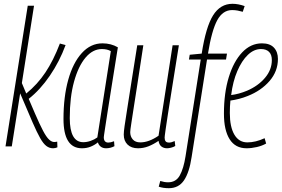

<svg xmlns="http://www.w3.org/2000/svg" viewBox="-20 -770 1482 1010"><path d="M9 0 126 -740H159L95 -333L118 -278Q177 -326 219 -389Q261 -452 295 -541L325 -533Q293 -446 242 -371.5Q191 -297 131 -250L164 -173Q189 -115 206.5 -82Q224 -49 238 -36Q252 -23 265 -23Q272 -23 281 -25L282 5Q271 10 259 10Q240 10 224 -2Q208 -14 191 -44Q174 -74 151 -127L86 -279L42 0Z M538 10Q521 10 510 1.5Q499 -7 495 -21Q478 -7 457 1.5Q436 10 411 10Q314 10 314 -144Q314 -261 339 -350.5Q364 -440 410.5 -491Q457 -542 519 -542Q564 -542 600 -521Q580 -396 566.5 -311.5Q553 -227 545 -175.5Q537 -124 533 -97.5Q529 -71 527.5 -60.5Q526 -50 526 -48Q526 -20 550 -20Q562 -20 580 -27L582 -1Q561 10 538 10ZM492 -47 563 -501Q544 -512 516 -512Q468 -512 430 -467Q392 -422 369.5 -340.5Q347 -259 347 -149Q347 -22 418 -22Q437 -22 457 -29Q477 -36 492 -47Z M706 10Q671 10 651 -9.5Q631 -29 631 -62Q631 -77 635.5 -108Q640 -139 648.5 -193Q657 -247 670 -330Q683 -413 702 -532H734Q715 -407 702.5 -326Q690 -245 682.5 -197.5Q675 -150 671.5 -126Q668 -102 666.5 -91.5Q665 -81 665 -75Q665 -52 678.5 -36.5Q692 -21 718 -21Q763 -21 814 -56L888 -532H921Q899 -395 885 -307Q871 -219 863 -167.5Q855 -116 851.5 -91Q848 -66 847 -57.5Q846 -49 846 -46Q846 -34 851 -27Q856 -20 870 -20Q881 -20 899 -28L902 -2Q892 4 879.5 7Q867 10 859 10Q841 10 829 0.5Q817 -9 814 -29Q786 -10 760 0Q734 10 706 10Z M868 220Q838 220 815 212L823 182Q845 189 864 189Q906 189 926 152.5Q946 116 956 52L1036 -457H974L978 -482L1041 -488Q1063 -629 1101 -689.5Q1139 -750 1203 -750Q1233 -750 1267 -738L1257 -708Q1243 -712 1229.5 -714.5Q1216 -717 1201 -717Q1152 -717 1123 -664Q1094 -611 1074 -488H1174L1169 -457H1069L988 56Q976 137 948 178.5Q920 220 868 220Z M1380 -15Q1359 -3 1331 3.5Q1303 10 1277 10Q1218 10 1188 -37.5Q1158 -85 1158 -172Q1158 -281 1183.5 -364Q1209 -447 1254 -494.5Q1299 -542 1358 -542Q1400 -542 1421 -519.5Q1442 -497 1442 -460Q1442 -395 1398 -344Q1354 -293 1283 -265Q1261 -256 1237.5 -250Q1214 -244 1192 -241Q1189 -209 1189 -176Q1189 -102 1213 -61.5Q1237 -21 1281 -21Q1325 -21 1372 -43ZM1353 -512Q1316 -512 1284 -481.5Q1252 -451 1228.5 -396.5Q1205 -342 1196 -270Q1237 -275 1280 -293Q1338 -318 1374 -360.5Q1410 -403 1410 -454Q1410 -483 1395 -497.5Q1380 -512 1353 -512Z"/></svg>

Font: Georama Condensed ExtraLight
Style: Italic
Weight: 200
Width: 3
Italic angle: -9°
Designer: Jean-Baptiste Levee
Foundry: Production Type
Version: Version 1.000